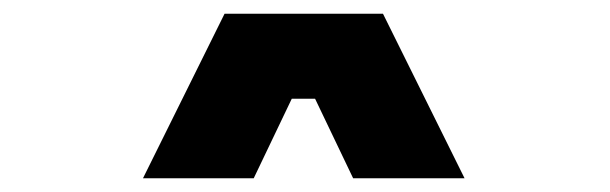

<svg xmlns="http://www.w3.org/2000/svg" viewBox="-20 -820 890 280"><path d="M188.5 -560 307.5 -800H538.5L657.5 -560H495L439.5 -676H405.5L350 -560Z"/></svg>

Font: Trispace SemiExpanded ExtraBold
Style: Regular
Weight: 800
Width: 6
Designer: Tyler Finck
Foundry: Etcetera Type Company
Version: Version 1.210; ttfautohint (v1.8.3)